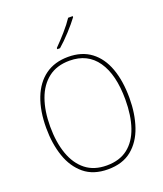

<svg xmlns="http://www.w3.org/2000/svg" viewBox="-170 -1061 1005 1182"><g transform="rotate(-20 332.5 -470.5)"><path d="M605 -358Q605 -255 576.5 -171.5Q548 -88 488 -39Q428 10 332 10Q237 10 177 -39.5Q117 -89 88.5 -172.5Q60 -256 60 -359Q60 -471 92 -553.5Q124 -636 185.5 -680.5Q247 -725 336 -725Q425 -725 485 -680Q545 -635 575 -552.5Q605 -470 605 -358ZM86 -359Q86 -256 113.5 -178.5Q141 -101 195.5 -58Q250 -15 333 -15Q417 -15 471 -57Q525 -99 551.5 -176Q578 -253 578 -358Q578 -521 516 -610.5Q454 -700 336 -700Q252 -700 196.5 -657Q141 -614 113.5 -537.5Q86 -461 86 -359ZM449 -944Q423 -909 383.5 -866Q344 -823 308 -792H290V-800Q324 -834 360 -875Q396 -916 419 -951H449Z"/></g></svg>

Font: Noto Sans Kannada SemiCondensed Thin
Style: Regular
Weight: 100
Width: 4
Designer: Jelle Bosma - Monotype Design Team
Foundry: Monotype Imaging Inc.
Version: Version 2.005; ttfautohint (v1.8.4.7-5d5b)